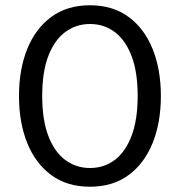

<svg xmlns="http://www.w3.org/2000/svg" viewBox="-20 -698 682 728"><path d="M321 10Q234 10 174 -34.5Q114 -79 83 -156.5Q52 -234 52 -334Q52 -434 83 -511.5Q114 -589 174 -633.5Q234 -678 321 -678Q408 -678 468 -633.5Q528 -589 559 -511.5Q590 -434 590 -334Q590 -234 559 -156.5Q528 -79 468 -34.5Q408 10 321 10ZM321 -61Q374 -61 414.5 -91Q455 -121 478.5 -182Q502 -243 502 -334Q502 -426 478.5 -486.5Q455 -547 414.5 -577Q374 -607 321 -607Q269 -607 228 -577Q187 -547 163.5 -486.5Q140 -426 140 -334Q140 -243 163.5 -182Q187 -121 228 -91Q269 -61 321 -61Z"/></svg>

Font: Gantari
Style: Regular
Weight: 400
Designer: Anugrah Pasau
Foundry: Lafontype
Version: Version 1.000; ttfautohint (v1.8.3)